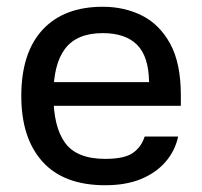

<svg xmlns="http://www.w3.org/2000/svg" viewBox="-20 -538 597 568"><path d="M93 -295H421Q420 -371 385.5 -405.5Q351 -440 284 -440Q208 -440 173 -394.5Q138 -349 138 -257Q138 -163 172.5 -115.5Q207 -68 291 -68Q348 -68 373 -85.5Q398 -103 408 -134H507Q498 -92 470 -59.5Q442 -27 397.5 -8.5Q353 10 291 10Q169 10 106 -59.5Q43 -129 43 -254Q43 -382 106 -450Q169 -518 284 -518Q348 -518 400 -492Q452 -466 483.5 -408.5Q515 -351 515 -256V-225H92Z"/></svg>

Font: 42dot Sans Light Medium
Style: Regular
Weight: 500
Version: Version 1.000